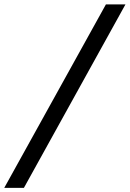

<svg xmlns="http://www.w3.org/2000/svg" viewBox="-77 -802 608 899"><path d="M510.5 -781.5 35 77.5H-57L419 -781.5Z"/></svg>

Font: Epilogue Medium
Style: Italic
Weight: 500
Italic angle: -12°
Designer: Tyler Finck
Foundry: Etcetera Type Co
Version: Version 2.112